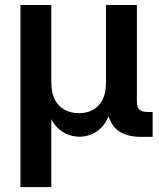

<svg xmlns="http://www.w3.org/2000/svg" viewBox="-20 -556 644 780"><path d="M63 204.1V-535.6H188.5V-220.2Q188.5 -178.2 203.1 -150.6Q217.8 -123 243.2 -109.6Q268.6 -96.2 300.8 -96.2Q333 -96.2 357.7 -109.6Q382.3 -123 396.5 -150.6Q410.6 -178.2 410.6 -220.2V-535.6H536.1V-143.6Q536.1 -120.6 546.4 -110.8Q556.6 -101.1 581.1 -101.1H600.1V0H554.2Q483.9 0 449.5 -34.4Q415 -68.8 415 -133.8V-183.1H438Q438 -128.4 425 -93Q412.1 -57.6 391.6 -37.4Q371.1 -17.1 347.7 -8.8Q324.2 -0.5 303.2 -0.5Q281.2 -0.5 257.6 -8.8Q233.9 -17.1 213.1 -37.4Q192.4 -57.6 179.2 -93Q166 -128.4 166 -183.1H188.5V204.1Z"/></svg>

Font: Inter 20pt SemiBold
Style: Regular
Weight: 600
Version: Version 4.001;git-66647c0bb